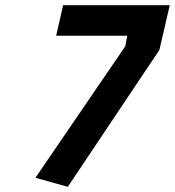

<svg xmlns="http://www.w3.org/2000/svg" viewBox="-20 -712 676 742"><path d="M472 -574 464 -533 117 -25 242 10 596 -519 636 -692H224L197 -574Z"/></svg>

Font: RazerF5
Style: Bold Italic
Weight: 700
Foundry: Razer Inc.
Version: Version 2